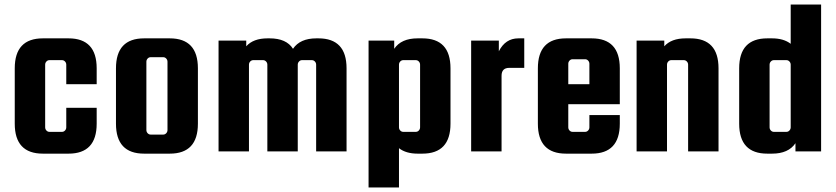

<svg xmlns="http://www.w3.org/2000/svg" viewBox="-20 -667 3684 846"><path d="M406 -296H272V-382Q272 -390 266.5 -396Q261 -402 253 -402H198Q190 -402 184.5 -396Q179 -390 179 -382V-106Q179 -98 184.5 -92Q190 -86 198 -86H253Q261 -86 266.5 -92Q272 -98 272 -106V-192H406V-122Q406 10 282 10H169Q45 10 45 -122V-366Q45 -498 169 -498H282Q406 -498 406 -366Z M852 -366V-122Q852 10 728 10H615Q491 10 491 -122V-366Q491 -498 615 -498H728Q852 -498 852 -366ZM718 -94V-395Q718 -403 712.5 -409Q707 -415 699 -415H644Q636 -415 630.5 -409Q625 -403 625 -395V-94Q625 -86 630.5 -80Q636 -74 644 -74H699Q707 -74 712.5 -80Q718 -86 718 -94Z M1383 -498Q1507 -498 1507 -366V0H1373V-382Q1373 -390 1367.5 -396Q1362 -402 1354 -402H1311Q1303 -402 1297.5 -396Q1292 -390 1292 -382V0H1158V-382Q1158 -390 1152.5 -396Q1147 -402 1139 -402H1096Q1088 -402 1082.5 -396Q1077 -390 1077 -382V0H943V-488H1065V-463Q1096 -498 1159 -498H1168Q1242 -498 1271 -452Q1302 -498 1374 -498Z M1841 10H1820Q1769 10 1738 -14V159H1604V-488H1717V-452Q1748 -498 1820 -498H1841Q1965 -498 1965 -366V-122Q1965 10 1841 10ZM1738 -382V-106Q1738 -98 1743.5 -92Q1749 -86 1757 -86H1812Q1820 -86 1825.5 -92Q1831 -98 1831 -106V-382Q1831 -390 1825.5 -396Q1820 -402 1812 -402H1757Q1749 -402 1743.5 -396Q1738 -390 1738 -382Z M2264 -498H2290V-368H2224Q2190 -368 2190 -333V0H2056V-488H2178V-441Q2207 -498 2264 -498Z M2587 -498Q2711 -498 2711 -366V-208H2484V-106Q2484 -98 2489.5 -92Q2495 -86 2503 -86H2558Q2566 -86 2571.5 -92Q2577 -98 2577 -106V-160H2711V-122Q2711 10 2587 10H2474Q2350 10 2350 -122V-366Q2350 -498 2474 -498ZM2484 -296H2577V-386Q2577 -394 2571.5 -400Q2566 -406 2558 -406H2503Q2495 -406 2489.5 -400Q2484 -394 2484 -386Z M2919 0H2785V-488H2907V-463Q2938 -498 3001 -498H3022Q3146 -498 3146 -366V0H3012V-382Q3012 -390 3006.5 -396Q3001 -402 2993 -402H2938Q2930 -402 2924.5 -396Q2919 -390 2919 -382Z M3382 -498Q3433 -498 3464 -474V-647H3598V0H3485V-36Q3454 10 3382 10H3361Q3237 10 3237 -122V-366Q3237 -498 3361 -498ZM3464 -106V-382Q3464 -390 3458.5 -396Q3453 -402 3445 -402H3390Q3382 -402 3376.5 -396Q3371 -390 3371 -382V-106Q3371 -98 3376.5 -92Q3382 -86 3390 -86H3445Q3453 -86 3458.5 -92Q3464 -98 3464 -106Z"/></svg>

Font: Squada One
Style: Regular
Weight: 400
Designer: Joe Prince
Foundry: Joe Prince
Version: Version 1.001